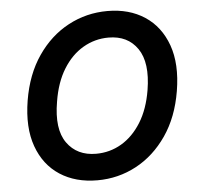

<svg xmlns="http://www.w3.org/2000/svg" viewBox="-53 -791 880 855"><g transform="rotate(-5 387.5 -363.5)"><path d="M735.1 -355.1Q715.9 -239.7 659.6 -158Q603.3 -76.3 522.7 -33.2Q442.1 9.9 348.7 9.9Q251.1 9.9 181.3 -35.5Q111.5 -81 80.8 -166.4Q50.1 -251.8 69.6 -371.1Q88.8 -486.9 145.1 -568.7Q201.3 -650.6 282.5 -693.9Q363.6 -737.2 457.7 -737.2Q554.7 -737.2 624.1 -691.6Q693.5 -646 724.3 -560.4Q755 -474.8 735.1 -355.1ZM605.5 -371.1Q625.4 -492.2 581.9 -555.6Q538.4 -619 452.4 -619Q391 -619 338.4 -588.2Q285.9 -557.5 249.5 -498.6Q213.1 -439.6 199.6 -355.1Q178.6 -233.3 223.2 -170.8Q267.8 -108.3 353 -108.3Q414.4 -108.3 466.4 -138.8Q518.5 -169.4 555 -228Q591.6 -286.6 605.5 -371.1Z"/></g></svg>

Font: Inter UI Semi Bold
Style: Italic
Weight: 600
Italic angle: -9.39999°
Designer: Rasmus Andersson
Foundry: rsms
Version: 3.2;8d6f07862